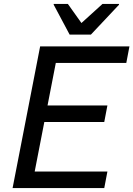

<svg xmlns="http://www.w3.org/2000/svg" viewBox="-20 -956 678 976"><path d="M44 0 184 -720H280L140 0ZM108 0 124 -84H526L510 0ZM176 -336 192 -420H526L510 -336ZM232 -636 248 -720H638L622 -636ZM334 -780 253 -932V-936H325L394 -839L501 -936H585V-932L442 -780Z"/></svg>

Font: Kufam
Style: Italic
Weight: 400
Italic angle: -11°
Designer: Artur Schmal
Foundry: Original Type
Version: Version 1.301; ttfautohint (v1.8.3)